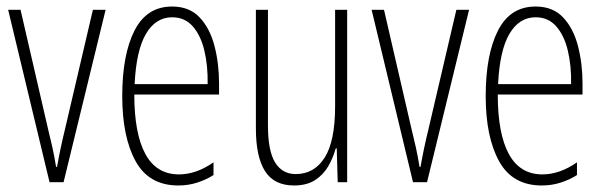

<svg xmlns="http://www.w3.org/2000/svg" viewBox="-20 -559 1852 589"><path d="M132 0 5 -529H43L127 -165Q134 -137 140.5 -108Q147 -79 152 -47H155Q165 -104 179 -161L265 -529H304L175 0Z M508 -539Q561 -539 592.5 -505.5Q624 -472 638 -418Q652 -364 652 -303V-269H392Q392 -149 426 -86.5Q460 -24 529 -24Q582 -24 635 -61V-22Q613 -8 585.5 1Q558 10 527 10Q437 10 396 -64.5Q355 -139 355 -264Q355 -391 392.5 -465Q430 -539 508 -539ZM508 -506Q458 -506 428 -455.5Q398 -405 393 -301H617Q618 -357 607 -403.5Q596 -450 571.5 -478Q547 -506 508 -506Z M1045 -529V0H1016L1013 -104H1010Q1002 -75 987 -49Q972 -23 946.5 -6.5Q921 10 882 10Q821 10 793 -34Q765 -78 765 -165V-529H802V-174Q802 -96 824 -60.5Q846 -25 887 -25Q944 -25 976 -75.5Q1008 -126 1008 -233V-529Z M1247 0 1120 -529H1158L1242 -165Q1249 -137 1255.5 -108Q1262 -79 1267 -47H1270Q1280 -104 1294 -161L1380 -529H1419L1290 0Z M1623 -539Q1676 -539 1707.5 -505.5Q1739 -472 1753 -418Q1767 -364 1767 -303V-269H1507Q1507 -149 1541 -86.5Q1575 -24 1644 -24Q1697 -24 1750 -61V-22Q1728 -8 1700.5 1Q1673 10 1642 10Q1552 10 1511 -64.5Q1470 -139 1470 -264Q1470 -391 1507.5 -465Q1545 -539 1623 -539ZM1623 -506Q1573 -506 1543 -455.5Q1513 -405 1508 -301H1732Q1733 -357 1722 -403.5Q1711 -450 1686.5 -478Q1662 -506 1623 -506Z"/></svg>

Font: Noto Sans Khmer UI ExtraCondensed ExtraLight
Style: Regular
Weight: 200
Width: 2
Designer: Danh Hong and the Monotype Design Team
Foundry: Monotype Imaging Inc.
Version: Version 2.002; ttfautohint (v1.8.4.7-5d5b)